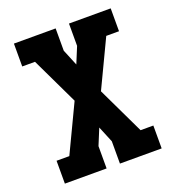

<svg xmlns="http://www.w3.org/2000/svg" viewBox="-133 -841 866 947"><g transform="rotate(-20 300.0 -367.5)"><path d="M46 0V-120H113L231 -368L113 -615H46V-735H265V-618L300 -533L335 -618V-735H554V-615H487L369 -367L487 -120H554V0H335V-117L300 -202L265 -117V0Z"/></g></svg>

Font: Iosevka Etoile Heavy
Style: Regular
Weight: 900
Designer: Belleve Invis
Foundry: Belleve Invis
Version: Version 22.1.2; ttfautohint (v1.8.4)